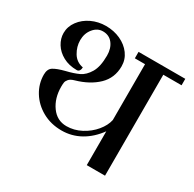

<svg xmlns="http://www.w3.org/2000/svg" viewBox="-141 -779 939 929"><g transform="rotate(30 328.5 -315.0)"><path d="M453 -189Q416 -138 367.5 -111Q319 -84 263 -84Q203 -84 155.5 -110.5Q108 -137 81 -181Q54 -225 54 -276Q54 -307 73.5 -319.5Q93 -332 136 -343Q178 -353 205.5 -366Q233 -379 253 -412.5Q273 -446 273 -508Q273 -548 253 -574Q233 -600 198 -600Q167 -600 145 -573Q123 -546 123 -508Q123 -472 142.5 -439.5Q162 -407 200 -400Q200 -389 195 -381.5Q190 -374 181 -374Q137 -374 104 -392Q71 -410 53.5 -438.5Q36 -467 36 -498Q36 -534 58.5 -564.5Q81 -595 118 -612.5Q155 -630 198 -630Q242 -630 279 -613Q316 -596 338 -566Q360 -536 360 -498Q360 -433 315.5 -390Q271 -347 197 -326Q176 -320 167.5 -310Q159 -300 157.5 -291Q156 -282 156 -267Q156 -203 188 -158.5Q220 -114 273 -114Q315 -114 354 -134.5Q393 -155 419.5 -187Q446 -219 453 -252V-564H396V-600H657V-564H555V0H453Z"/></g></svg>

Font: Arya
Style: Regular
Weight: 400
Designer: Eduardo Rodriguez Tunni, Modular Infotech
Foundry: Eduardo Rodriguez Tunni, Modular Infotech
Version: Version 1.002